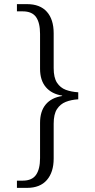

<svg xmlns="http://www.w3.org/2000/svg" viewBox="-20 -780 460 930"><path d="M62 130V95H90Q135 95 154.5 67Q174 39 174 -14V-185Q174 -241 201.5 -274Q229 -307 281 -315V-317Q230 -325 202 -358Q174 -391 174 -447V-616Q174 -670 154.5 -697.5Q135 -725 90 -725H62V-760H111Q174 -760 207 -723Q240 -686 240 -619V-450Q240 -404 256 -379.5Q272 -355 298.5 -345Q325 -335 359 -333V-299Q325 -297 298.5 -286.5Q272 -276 256 -251.5Q240 -227 240 -181V-12Q240 54 207 92Q174 130 111 130Z"/></svg>

Font: Noto Serif Hebrew Light
Style: Regular
Weight: 300
Version: Version 2.003